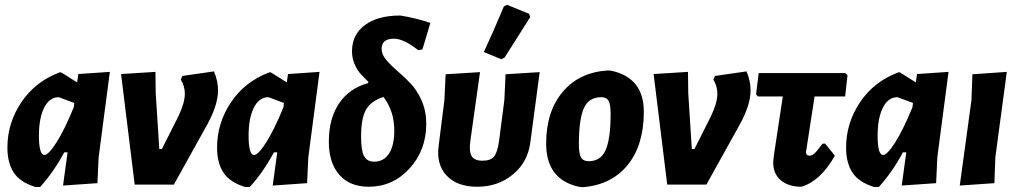

<svg xmlns="http://www.w3.org/2000/svg" viewBox="-20 -773 4260 804"><path d="M128 10Q64 -10 37.5 -50.5Q11 -91 11 -155Q11 -258 69.5 -345Q128 -432 230 -470H236L303 -428L308 -463L440 -472L393 -114L388 -6L244 4L263 -135H249Q203 -50 148 10ZM143 -206Q143 -124 166 -124Q183 -124 216.5 -176.5Q250 -229 289 -324L291 -342L226 -366Q187 -366 165 -322Q143 -278 143 -206Z M876 -474Q893 -434 893 -395Q893 -333 847 -250L708 0H544L487 -463L631 -472L632 -384L647 -149H658L727 -286Q754 -343 754 -380Q754 -412 737 -440L744 -455Z M1006 10Q942 -10 915.5 -50.5Q889 -91 889 -155Q889 -258 947.5 -345Q1006 -432 1108 -470H1114L1181 -428L1186 -463L1318 -472L1271 -114L1266 -6L1122 4L1141 -135H1127Q1081 -50 1026 10ZM1021 -206Q1021 -124 1044 -124Q1061 -124 1094.5 -176.5Q1128 -229 1167 -324L1169 -342L1104 -366Q1065 -366 1043 -322Q1021 -278 1021 -206Z M1524 9Q1445 9 1401 -41Q1357 -91 1357 -180Q1357 -276 1399.5 -339.5Q1442 -403 1521 -425L1523 -430Q1500 -452 1487.5 -466.5Q1475 -481 1464.5 -505.5Q1454 -530 1454 -558Q1454 -628 1508 -668Q1562 -708 1656 -708Q1725 -697 1782 -677L1749 -566L1731 -563Q1671 -611 1629 -611Q1578 -611 1578 -568Q1578 -545 1597.5 -522Q1617 -499 1644.5 -475.5Q1672 -452 1699 -424Q1726 -396 1745.5 -352Q1765 -308 1765 -255Q1765 -144 1695 -67.5Q1625 9 1524 9ZM1492 -201Q1492 -142 1504.5 -119Q1517 -96 1547 -96Q1587 -96 1609 -130Q1631 -164 1631 -226Q1631 -308 1586 -367Q1533 -350 1512.5 -313.5Q1492 -277 1492 -201Z M2090 -746 2103 -753 2196 -715 2200 -701Q2178 -666 2141.5 -608.5Q2105 -551 2093 -532L2079 -525L2006 -555Q2044 -636 2090 -746ZM1978 9Q1894 9 1850 -38Q1806 -85 1817 -164L1841 -354L1846 -462L1990 -471L1950 -186Q1943 -139 1955 -119.5Q1967 -100 2000 -100Q2034 -100 2048.5 -117Q2063 -134 2070 -184L2092 -354L2097 -462L2240 -471L2201 -179Q2191 -95 2128.5 -43Q2066 9 1978 9Z M2526 -478 2539 -477Q2676 -448 2676 -305Q2676 -164 2607 -80.5Q2538 3 2417 11L2404 9Q2267 -21 2267 -172Q2267 -306 2336.5 -388.5Q2406 -471 2526 -478ZM2498 -366Q2445 -366 2424.5 -319Q2404 -272 2404 -169Q2404 -130 2413 -114Q2422 -98 2445 -98Q2496 -98 2516.5 -145.5Q2537 -193 2537 -296Q2537 -335 2528.5 -350.5Q2520 -366 2498 -366Z M3106 -474Q3123 -434 3123 -395Q3123 -333 3077 -250L2938 0H2774L2717 -463L2861 -472L2862 -384L2877 -149H2888L2957 -286Q2984 -343 2984 -380Q2984 -412 2967 -440L2974 -455Z M3336 9Q3280 9 3248 -19.5Q3216 -48 3218 -97L3221 -125L3258 -369H3154L3146 -378L3157 -467H3520L3529 -458L3519 -369H3391L3357 -148L3355 -137Q3355 -121 3370 -121Q3380 -121 3391 -131Q3402 -141 3424 -171L3435 -172L3476 -121Q3416 -15 3336 9Z M3640 10Q3576 -10 3549.5 -50.5Q3523 -91 3523 -155Q3523 -258 3581.5 -345Q3640 -432 3742 -470H3748L3815 -428L3820 -463L3952 -472L3905 -114L3900 -6L3756 4L3775 -135H3761Q3715 -50 3660 10ZM3655 -206Q3655 -124 3678 -124Q3695 -124 3728.5 -176.5Q3762 -229 3801 -324L3803 -342L3738 -366Q3699 -366 3677 -322Q3655 -278 3655 -206Z M4196 -472 4148 -114 4144 -6 3999 4 4048 -354 4052 -462Z"/></svg>

Font: Alegreya Sans ExtraBold
Style: Italic
Weight: 800
Italic angle: -7°
Designer: Juan Pablo del Peral
Foundry: Huerta Tipografica
Version: Version 2.007